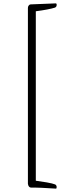

<svg xmlns="http://www.w3.org/2000/svg" viewBox="-20 -736 401 1142"><path d="M165 -710 314 -716 317 -710V-707Q317 -696 309 -692Q308 -692 308 -691.5Q308 -691 308 -691Q289 -685 260 -679.5Q231 -674 193 -669V339L259 349Q293 355 308 361Q317 366 317 377Q317 381 316 382L315 385L314 386L227 381Q211 380 195.5 380Q180 380 165 380Q149 379 146 357V-688Q146 -701 156 -708Q159 -710 165 -710Z"/></svg>

Font: Amiri
Style: Italic
Weight: 400
Italic angle: 10°
Designer: Khaled Hosny
Version: Version 0.113